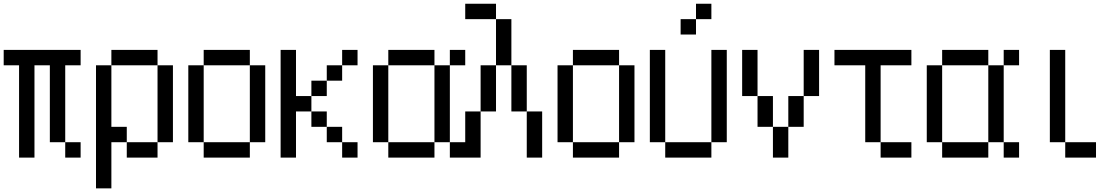

<svg xmlns="http://www.w3.org/2000/svg" viewBox="-20 -937 6040 1040"><path d="M0 -583.3V-666.7H416.7V-583.3H333.3V-166.7H250V-583.3H166.7V-83.3H83.3V-583.3ZM333.3 -166.7H416.7V-83.3H333.3Z M500 83.3V-583.3H583.3V-250H666.7V-166.7H583.3V83.3ZM583.3 -583.3V-666.7H833.3V-583.3ZM666.7 -166.7H833.3V-83.3H666.7ZM833.3 -166.7V-583.3H916.7V-166.7Z M1000 -166.7V-583.3H1083.3V-166.7ZM1333.3 -166.7V-83.3H1083.3V-166.7ZM1333.3 -583.3H1416.7V-166.7H1333.3ZM1333.3 -666.7V-583.3H1083.3V-666.7Z M1500 -83.3V-666.7H1583.3V-416.7H1666.7V-333.3H1583.3V-83.3ZM1666.7 -416.7V-500H1750V-416.7ZM1666.7 -333.3H1750V-250H1666.7ZM1833.3 -166.7H1916.7V-83.3H1833.3ZM1833.3 -250V-166.7H1750V-250ZM1833.3 -583.3V-500H1750V-583.3ZM1833.3 -666.7H1916.7V-583.3H1833.3Z M2000 -166.7V-583.3H2083.3V-166.7ZM2083.3 -166.7H2333.3V-83.3H2083.3ZM2083.3 -583.3V-666.7H2333.3V-583.3ZM2333.3 -166.7V-583.3H2416.7V-166.7ZM2416.7 -166.7H2500V-83.3H2416.7ZM2416.7 -583.3V-666.7H2500V-583.3Z M2500 -83.3V-333.3H2583.3V-83.3ZM2500 -833.3V-916.7H2666.7V-833.3ZM2583.3 -333.3V-583.3H2666.7V-333.3ZM2666.7 -583.3V-833.3H2750V-583.3ZM2750 -333.3V-583.3H2833.3V-333.3ZM2833.3 -83.3V-333.3H2916.7V-83.3Z M3000 -166.7V-583.3H3083.3V-166.7ZM3333.3 -166.7V-83.3H3083.3V-166.7ZM3333.3 -583.3H3416.7V-166.7H3333.3ZM3333.3 -666.7V-583.3H3083.3V-666.7Z M3500 -166.7V-666.7H3583.3V-166.7ZM3583.3 -166.7H3833.3V-83.3H3583.3ZM3750 -916.7H3833.3V-833.3H3750ZM3666.7 -750V-833.3H3750V-750ZM3833.3 -166.7V-666.7H3916.7V-166.7Z M4000 -416.7V-666.7H4083.3V-416.7ZM4083.3 -416.7H4166.7V-250H4083.3ZM4166.7 -83.3V-250H4250V-83.3ZM4250 -416.7H4333.3V-250H4250ZM4333.3 -416.7V-666.7H4416.7V-416.7Z M4500 -583.3V-666.7H4916.7V-583.3H4750V-166.7H4666.7V-583.3ZM4916.7 -166.7V-83.3H4750V-166.7Z M5000 -166.7V-583.3H5083.3V-166.7ZM5083.3 -166.7H5333.3V-83.3H5083.3ZM5083.3 -583.3V-666.7H5333.3V-583.3ZM5333.3 -166.7V-583.3H5416.7V-166.7ZM5416.7 -166.7H5500V-83.3H5416.7ZM5416.7 -583.3V-666.7H5500V-583.3Z M5916.7 -166.7V-83.3H5750V-166.7ZM5666.7 -166.7V-666.7H5750V-166.7Z"/></svg>

Font: GalmuriMono11 Regular
Style: Regular
Weight: 400
Designer: Lee Minseo (quiple)
Version: Version 2.399;hotconv 1.1.1;makeotfexe 2.6.0 DEVELOPMENT